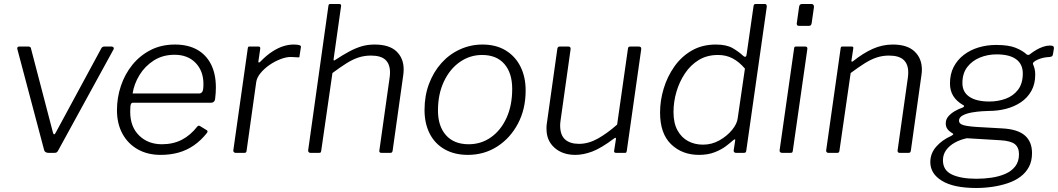

<svg xmlns="http://www.w3.org/2000/svg" viewBox="-20 -762 5273 957"><path d="M536 -530Q543 -530 546 -525.5Q549 -521 546 -516L270 -12Q266 -4 261.5 -2Q257 0 249 0H222Q213 0 207 -4Q201 -8 200 -14L66 -519Q65 -530 76 -530H122Q127 -530 131 -527Q135 -524 135 -518L244 -101Q249 -82 260 -105L486 -523Q491 -530 500 -530H536Z M781 10Q715 10 666 -18Q617 -46 590 -96Q563 -146 563 -213Q563 -275 582.5 -333.5Q602 -392 639.5 -438.5Q677 -485 730.5 -512.5Q784 -540 852 -540Q916 -540 961.5 -515Q1007 -490 1031.5 -442Q1056 -394 1056 -326Q1056 -312 1055 -297.5Q1054 -283 1052 -267Q1051 -260 1046 -255Q1041 -250 1033 -250H642Q635 -250 632 -241.5Q629 -233 629 -205Q629 -130 673.5 -86.5Q718 -43 787 -43Q843 -43 886.5 -65.5Q930 -88 964 -132Q968 -136 971.5 -135.5Q975 -135 978 -133L1009 -114Q1018 -110 1012 -100Q982 -62 946.5 -37.5Q911 -13 870 -1.5Q829 10 781 10ZM972 -296Q982 -296 988 -304Q994 -312 994 -343Q994 -408 955 -448.5Q916 -489 850 -489Q791 -489 746.5 -460.5Q702 -432 675 -387.5Q648 -343 641 -296Z M1155 0Q1149 0 1145.5 -4Q1142 -8 1143 -13L1215 -521Q1216 -527 1217.5 -528.5Q1219 -530 1224 -530H1268Q1273 -530 1275.5 -527.5Q1278 -525 1277 -518L1268 -457Q1267 -451 1270 -450.5Q1273 -450 1277 -454Q1308 -486 1336.5 -504.5Q1365 -523 1391.5 -531.5Q1418 -540 1443 -540Q1463 -540 1472 -537Q1481 -534 1480 -528L1473 -483Q1473 -478 1472 -477Q1471 -476 1468 -476Q1460 -476 1450.5 -477Q1441 -478 1429 -478Q1406 -478 1377.5 -467Q1349 -456 1323 -438Q1297 -420 1278.5 -397.5Q1260 -375 1257 -352L1209 -10Q1208 -4 1205.5 -2Q1203 0 1196 0H1155Z M1527 0Q1522 0 1518.5 -4Q1515 -8 1516 -13L1617 -733Q1618 -739 1620 -740.5Q1622 -742 1627 -742H1671Q1682 -742 1680 -731L1643 -469Q1641 -457 1649 -462Q1690 -489 1722 -506Q1754 -523 1783.5 -531.5Q1813 -540 1847 -540Q1920 -540 1956 -506Q1992 -472 1992 -416Q1992 -409 1991.5 -402.5Q1991 -396 1990 -388L1937 -11Q1936 -5 1933.5 -2.5Q1931 0 1924 0H1882Q1868 0 1871 -13L1922 -375Q1923 -382 1923.5 -388.5Q1924 -395 1924 -401Q1924 -442 1901.5 -463.5Q1879 -485 1829 -485Q1796 -485 1767 -475.5Q1738 -466 1707 -446.5Q1676 -427 1637 -398L1581 -10Q1580 -4 1578 -2Q1576 0 1569 0Z M2312 10Q2245 10 2196 -18Q2147 -46 2121.5 -96.5Q2096 -147 2096 -214Q2096 -285 2118.5 -344.5Q2141 -404 2180.5 -448Q2220 -492 2273 -516Q2326 -540 2385 -540Q2452 -540 2500 -511Q2548 -482 2574 -430.5Q2600 -379 2600 -311Q2600 -218 2561.5 -145.5Q2523 -73 2458 -31.5Q2393 10 2312 10ZM2316 -43Q2378 -43 2427 -77.5Q2476 -112 2504.5 -174Q2533 -236 2533 -319Q2533 -398 2494 -443Q2455 -488 2383 -488Q2322 -488 2272 -453Q2222 -418 2192.5 -355.5Q2163 -293 2163 -211Q2163 -133 2203 -88Q2243 -43 2316 -43Z M2848 10Q2784 10 2744 -25.5Q2704 -61 2704 -119Q2704 -125 2704 -131Q2704 -137 2705 -142L2758 -519Q2759 -525 2762 -527.5Q2765 -530 2770 -530H2813Q2819 -530 2822 -526.5Q2825 -523 2824 -516L2774 -161Q2773 -154 2772.5 -148Q2772 -142 2772 -137Q2772 -89 2796.5 -67Q2821 -45 2866 -45Q2913 -45 2959.5 -71Q3006 -97 3056 -141L3110 -520Q3111 -526 3113.5 -528Q3116 -530 3122 -530H3164Q3171 -530 3174 -526.5Q3177 -523 3176 -516L3104 -9Q3103 -4 3101.5 -2Q3100 0 3094 0H3051Q3046 0 3043 -2.5Q3040 -5 3041 -10L3050 -68Q3051 -74 3048.5 -75Q3046 -76 3041 -72Q2976 -23 2931.5 -6.5Q2887 10 2848 10Z M3649 0Q3643 0 3639.5 -3.5Q3636 -7 3637 -13L3644 -59Q3646 -67 3643 -67.5Q3640 -68 3632 -61Q3621 -51 3599 -34Q3577 -17 3543 -3.5Q3509 10 3464 10Q3380 10 3325 -43Q3270 -96 3270 -201Q3270 -261 3288 -320.5Q3306 -380 3341 -430Q3376 -480 3428 -510Q3480 -540 3548 -540Q3601 -540 3632 -522Q3663 -504 3684 -484Q3692 -477 3696.5 -479.5Q3701 -482 3702 -495L3736 -732Q3737 -738 3739.5 -740Q3742 -742 3747 -742H3793Q3802 -742 3802 -729L3700 -13Q3699 -5 3696.5 -2.5Q3694 0 3685 0ZM3693 -420Q3665 -453 3632.5 -470.5Q3600 -488 3559 -488Q3504 -488 3463 -463Q3422 -438 3394 -396Q3366 -354 3351.5 -304Q3337 -254 3337 -204Q3337 -148 3357 -112Q3377 -76 3410 -58.5Q3443 -41 3484 -41Q3528 -41 3566 -62.5Q3604 -84 3629 -114.5Q3654 -145 3657 -173Z M3932 -13Q3931 -4 3928.5 -2Q3926 0 3917 0H3880Q3872 0 3868.5 -3.5Q3865 -7 3866 -14L3938 -520Q3939 -527 3941 -528.5Q3943 -530 3948 -530H3994Q4000 -530 4002.5 -526.5Q4005 -523 4004 -517ZM4026 -649Q4025 -641 4022 -637Q4019 -633 4010 -633H3962Q3955 -633 3952.5 -638Q3950 -643 3952 -650L3963 -728Q3965 -742 3977 -742H4026Q4031 -742 4034.5 -737.5Q4038 -733 4037 -726Z M4109 0Q4103 0 4100 -4Q4097 -8 4098 -13L4170 -521Q4171 -527 4172.5 -528.5Q4174 -530 4179 -530H4225Q4230 -530 4232 -528Q4234 -526 4233 -520L4224 -461Q4223 -450 4232 -457Q4282 -497 4330 -518.5Q4378 -540 4430 -540Q4502 -540 4538.5 -505.5Q4575 -471 4575 -415Q4575 -409 4574.5 -402.5Q4574 -396 4573 -389L4520 -11Q4519 -5 4516.5 -2.5Q4514 0 4507 0H4464Q4458 0 4455.5 -4Q4453 -8 4454 -13L4505 -374Q4506 -381 4506.5 -388Q4507 -395 4507 -401Q4507 -442 4484 -463.5Q4461 -485 4411 -485Q4379 -485 4350 -475.5Q4321 -466 4290 -446.5Q4259 -427 4220 -398L4164 -10Q4163 -4 4160.5 -2Q4158 0 4151 0H4109Z M4846 175Q4734 175 4675.5 139.5Q4617 104 4617 46Q4617 3 4646 -30.5Q4675 -64 4722 -85Q4729 -89 4731 -92Q4733 -95 4727 -98Q4710 -108 4702 -119.5Q4694 -131 4694 -147Q4694 -167 4707 -182Q4720 -197 4739 -208Q4758 -219 4776 -225Q4783 -227 4785 -231.5Q4787 -236 4781 -238Q4748 -257 4731.5 -283.5Q4715 -310 4715 -346Q4715 -393 4733.5 -428.5Q4752 -464 4784 -488.5Q4816 -513 4857.5 -525.5Q4899 -538 4945 -538Q5008 -538 5043 -523.5Q5078 -509 5097 -491Q5102 -487 5107.5 -488.5Q5113 -490 5118 -495Q5131 -505 5146.5 -514Q5162 -523 5179.5 -529Q5197 -535 5213 -535Q5225 -535 5229.5 -531.5Q5234 -528 5233 -520L5229 -495Q5228 -486 5224.5 -482.5Q5221 -479 5212 -478Q5193 -477 5180 -474Q5167 -471 5155 -466Q5125 -453 5129 -442Q5133 -433 5136.5 -420.5Q5140 -408 5140 -390Q5140 -343 5120.5 -308.5Q5101 -274 5068 -252Q5035 -230 4994 -219.5Q4953 -209 4908 -209Q4899 -209 4875 -207.5Q4851 -206 4824.5 -201.5Q4798 -197 4779 -187Q4760 -177 4760 -160Q4760 -145 4781.5 -138.5Q4803 -132 4852 -129L4976 -122Q5052 -118 5088 -87Q5124 -56 5124 1Q5124 41 5108.5 70Q5093 99 5066 119Q5039 139 5003.5 151Q4968 163 4927.5 169Q4887 175 4846 175ZM4847 129Q4885 129 4922.5 123.5Q4960 118 4991 104.5Q5022 91 5040.5 67Q5059 43 5059 7Q5059 -27 5038.5 -43.5Q5018 -60 4966 -63L4799 -73Q4766 -66 4739 -51Q4712 -36 4696 -14Q4680 8 4680 37Q4680 87 4725 108Q4770 129 4847 129ZM4911 -256Q4955 -256 4993 -270Q5031 -284 5054.5 -315Q5078 -346 5078 -396Q5078 -442 5045 -466.5Q5012 -491 4947 -491Q4903 -491 4864 -475Q4825 -459 4801 -427.5Q4777 -396 4777 -348Q4777 -303 4812 -279.5Q4847 -256 4911 -256Z"/></svg>

Font: Libre Franklin Thin Light
Style: Italic
Weight: 300
Italic angle: -8°
Version: Version 3.000